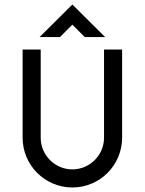

<svg xmlns="http://www.w3.org/2000/svg" viewBox="-20 -819 640 849"><path d="M440 -210C440 -133 377 -70 300 -70C223 -70 160 -133 160 -210V-600H80V-210C80 -89 178 10 300 10C422 10 520 -89 520 -210V-600H440ZM300 -799 155 -655H245L300 -710L355 -655H445Z"/></svg>

Font: Gauge
Style: Regular
Weight: 400
Designer: Daniel Pimley
Foundry: Daniel Pimley
Version: Version 1.004;PS 001.001;hotconv 1.0.56